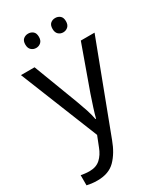

<svg xmlns="http://www.w3.org/2000/svg" viewBox="-236 -820 981 1150"><g transform="rotate(-30 255.0 -245.0)"><path d="M1 -536H95L211 -231Q226 -191 238 -154.5Q250 -118 256 -85H260Q266 -110 279 -150.5Q292 -191 306 -232L415 -536H510L279 74Q251 150 206.5 195Q162 240 84 240Q60 240 42 237.5Q24 235 11 232V162Q22 164 37.5 166Q53 168 70 168Q116 168 144.5 142Q173 116 189 73L217 2ZM115 -681Q115 -707 129 -718.5Q143 -730 162 -730Q181 -730 195 -718.5Q209 -707 209 -681Q209 -656 195 -643.5Q181 -631 162 -631Q143 -631 129 -643.5Q115 -656 115 -681ZM303 -681Q303 -707 316.5 -718.5Q330 -730 349 -730Q368 -730 382 -718.5Q396 -707 396 -681Q396 -656 382 -643.5Q368 -631 349 -631Q330 -631 316.5 -643.5Q303 -656 303 -681Z"/></g></svg>

Font: Noto Sans Adlam Unjoined
Style: Regular
Weight: 400
Designer: Mark Jamra, Neil Patel
Foundry: JamraPatel LLC
Version: Version 3.001